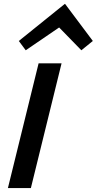

<svg xmlns="http://www.w3.org/2000/svg" viewBox="-20 -950 489 970"><path d="M449 -743 391 -696 279 -811 277 -810 110 -696 75 -743 307 -930H309ZM136 0H20L175 -630H291Z"/></svg>

Font: TypoPRO Sinkin Sans
Style: 500 Medium Italic
Weight: 500
Italic angle: -112°
Designer: Keith Bates
Foundry: K-Type
Version: Sinkin Sans (version 1.0)  by Keith Bates   •   © 2014   www